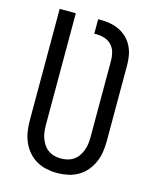

<svg xmlns="http://www.w3.org/2000/svg" viewBox="-112 -812 724 896"><g transform="rotate(15 250.0 -363.5)"><path d="M250 8Q224 8 198 2.5Q172 -3 149.5 -16Q127 -29 110 -49Q93 -69 82.5 -93Q72 -117 68 -143Q64 -169 64 -195V-735H142V-195Q142 -179 144 -162.5Q146 -146 151.5 -131Q157 -116 166 -102.5Q175 -89 188.5 -79.5Q202 -70 218 -66Q234 -62 250 -62Q266 -62 282 -66Q298 -70 311.5 -79.5Q325 -89 334 -102.5Q343 -116 348.5 -131Q354 -146 356 -162.5Q358 -179 358 -195V-563Q358 -583 353 -602.5Q348 -622 334.5 -637Q321 -652 301.5 -658.5Q282 -665 262 -665H250V-735H262Q285 -735 308 -731Q331 -727 352 -717Q373 -707 390 -690.5Q407 -674 417.5 -653Q428 -632 432 -609Q436 -586 436 -563V-195Q436 -169 432 -143Q428 -117 417.5 -93Q407 -69 390 -49Q373 -29 350.5 -16Q328 -3 302 2.5Q276 8 250 8Z"/></g></svg>

Font: Iosevka SS04
Style: Regular
Weight: 400
Monospace: yes
Designer: Belleve Invis
Foundry: Belleve Invis
Version: Version 19.0.0; ttfautohint (v1.8.4)